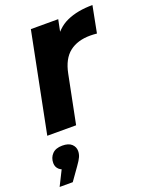

<svg xmlns="http://www.w3.org/2000/svg" viewBox="-161 -628 773 976"><g transform="rotate(-20 225.5 -140.0)"><path d="M19 0 126 -538H274L243 -385L229 -429Q265 -494 323 -520Q381 -546 462 -546L434 -402Q424 -403 415.5 -403.5Q407 -404 398 -404Q329 -404 285.5 -370Q242 -336 227 -260L175 0ZM-11 266 53 138 63 191Q32 191 16 177Q0 163 0 141Q0 112 18.5 92.5Q37 73 73 73Q107 73 123.5 88.5Q140 104 140 126Q140 142 133.5 157Q127 172 109 197L60 266Z"/></g></svg>

Font: MOST Montserrat
Style: Bold Italic
Weight: 700
Italic angle: -11.3°
Designer: Julieta Ulanovsky
Foundry: Julieta Ulanovsky
Version: Version 8.000;March 11, 2024;FontCreator 15.0.0.2926 64-bit